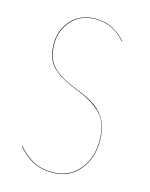

<svg xmlns="http://www.w3.org/2000/svg" viewBox="-107 -760 657 839"><g transform="rotate(15 221.0 -340.5)"><path d="M219.2 -689.9Q264.6 -689.9 297.1 -673.3Q329.6 -656.7 357.9 -626L356.9 -624Q329.1 -655.3 296.6 -671.6Q264.2 -688 219.2 -688Q154.8 -688 114.5 -643.8Q74.2 -599.6 74.2 -538.1Q74.2 -475.1 105.5 -439Q136.7 -402.8 221.2 -370.1Q277.3 -348.6 309.8 -325.2Q342.3 -301.8 359.6 -265.9Q377 -230 377 -178.2Q377 -98.1 331.5 -44.7Q286.1 8.8 212.9 8.8Q159.7 8.8 122.8 -10.7Q85.9 -30.3 53.2 -68.8L54.2 -70.8Q87.4 -32.2 123.8 -12.7Q160.2 6.8 212.9 6.8Q284.7 6.8 329.8 -46.1Q375 -99.1 375 -178.2Q375 -253.4 339.4 -294.7Q303.7 -335.9 221.2 -368.2Q136.2 -401.4 104 -437.7Q71.8 -474.1 71.8 -538.1Q71.8 -601.1 112.8 -645.5Q153.8 -689.9 219.2 -689.9Z"/></g></svg>

Font: Fira Sans Compressed Two
Style: Regular
Weight: 100
Width: 1
Designer: Carrois Corporate & Edenspiekermann AG
Foundry: Carrois Corporate GbR & Edenspiekermann AG
Version: Version 4.203;PS 004.203;hotconv 1.0.88;makeotf.lib2.5.64775